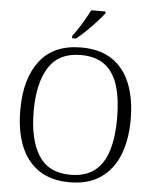

<svg xmlns="http://www.w3.org/2000/svg" viewBox="-61 -982 840 1043"><g transform="rotate(5 358.5 -460.5)"><path d="M358 10Q257 10 190 -35Q123 -80 90 -162.5Q57 -245 57 -359Q57 -529 132.5 -627Q208 -725 359 -725Q460 -725 526.5 -680.5Q593 -636 626 -553.5Q659 -471 659 -358Q659 -247 626 -164.5Q593 -82 526 -36Q459 10 358 10ZM358 -31Q440 -31 490 -70Q540 -109 562.5 -182.5Q585 -256 585 -358Q585 -461 563 -534Q541 -607 491.5 -645.5Q442 -684 359 -684Q240 -684 185 -598Q130 -512 130 -358Q130 -204 184.5 -117.5Q239 -31 358 -31ZM303 -784Q318 -803 335 -829Q352 -855 367.5 -882Q383 -909 394 -931H472V-921Q459 -904 433 -875Q407 -846 377.5 -817.5Q348 -789 325 -771H303Z"/></g></svg>

Font: Noto Serif Malayalam Light
Style: Regular
Weight: 300
Designer: Indian type Foundry, Jelle Bosma, Monotype Design Team
Foundry: Monotype Imaging Inc.
Version: Version 2.104; ttfautohint (v1.8.4.7-5d5b)